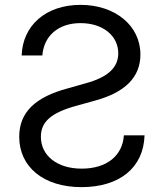

<svg xmlns="http://www.w3.org/2000/svg" viewBox="-20 -758 673 789"><path d="M315 11C469 11 570 -67 574 -202H489C484 -118 418 -65 316 -65C214 -65 148 -119 148 -196C148 -258 191 -295 293 -323L372 -345C492 -378 557 -439 557 -534C557 -653 453 -738 311 -738C168 -738 73 -653 69 -530H154C160 -609 218 -663 311 -663C404 -663 466 -610 466 -539C466 -479 421 -440 333 -416L259 -395C124 -359 59 -296 59 -196C59 -72 159 11 315 11Z"/></svg>

Font: Wafeq
Style: Regular
Weight: 400
Designer: Rasmus Andersson & Azza Alameddine
Foundry: Google & TypeTogether
Version: Version 3.000;FEAKit 1.0